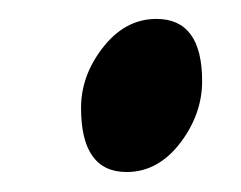

<svg xmlns="http://www.w3.org/2000/svg" viewBox="-20 -462 250 199"><path d="M189.5 -377.9Q189.5 -344.7 168 -315.4Q144.5 -283.7 111.3 -283.7Q64 -283.7 64 -350.1Q64 -382.8 85.4 -411.1Q108.9 -442.4 142.1 -442.4Q189.5 -442.4 189.5 -377.9Z"/></svg>

Font: Dai Banna SIL Book
Style: BoldOblique
Weight: 700
Italic angle: -11°
Designer: Victor Gaultney
Foundry: SIL International
Version: Version 2.000